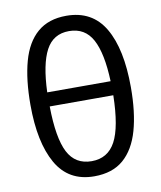

<svg xmlns="http://www.w3.org/2000/svg" viewBox="-86 -834 766 913"><g transform="rotate(-10 297.0 -377.5)"><path d="M296 10Q172 10 113.5 -93Q55 -196 55 -377Q55 -499 79 -586Q103 -673 156.5 -719Q210 -765 296 -765Q421 -765 480.5 -663.5Q540 -562 540 -377Q540 -256 515.5 -169.5Q491 -83 437.5 -36.5Q384 10 296 10ZM144 -422H450Q445 -558 409 -624.5Q373 -691 296 -691Q220 -691 184.5 -624.5Q149 -558 144 -422ZM296 -63Q374 -63 411 -131.5Q448 -200 451 -354H144Q146 -201 181.5 -132Q217 -63 296 -63Z"/></g></svg>

Font: Go Noto Kurrent-Regular
Style: Regular
Weight: 400
Designer: Monotype Design Team
Foundry: Monotype Imaging Inc.
Version: Version 2.012; ttfautohint (v1.8.4.7-5d5b)